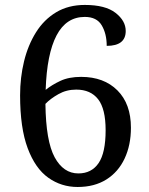

<svg xmlns="http://www.w3.org/2000/svg" viewBox="-20 -744 599 774"><path d="M293 9.8Q227.1 9.8 174.6 -27.6Q122.1 -64.9 91.6 -146.5Q61 -228 61 -359.9Q61 -431.2 76.9 -496.6Q92.8 -562 125 -613.5Q157.2 -665 206.5 -694.6Q255.9 -724.1 321.8 -724.1Q404.8 -724.1 445.8 -692.1Q486.8 -660.2 486.8 -619.1Q486.8 -559.1 410.2 -559.1Q410.2 -607.9 390.1 -641.8Q370.1 -675.8 321.8 -675.8Q247.1 -675.8 208 -601.3Q168.9 -526.9 164.1 -381.8Q189 -401.9 223.4 -418Q257.8 -434.1 307.1 -434.1Q398.9 -434.1 453.4 -379.6Q507.8 -325.2 507.8 -229Q507.8 -159.2 482.4 -105Q457 -50.8 408.9 -20.5Q360.8 9.8 293 9.8ZM295.9 -44.9Q349.1 -44.9 377.4 -86.4Q405.8 -127.9 405.8 -219.2Q405.8 -305.2 375.5 -344Q345.2 -382.8 287.1 -382.8Q248 -382.8 215.6 -364.5Q183.1 -346.2 163.1 -325.2Q165 -174.8 200.4 -109.9Q235.8 -44.9 295.9 -44.9Z"/></svg>

Font: Satisar Sharada
Style: Regular
Weight: 400
Designer: Vinodh Rajan & Sunil Mahnoori
Version: 2.2